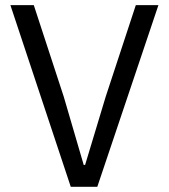

<svg xmlns="http://www.w3.org/2000/svg" viewBox="-20 -718 649 738"><path d="M252 0H354L588.9 -698.2H502L386.2 -346.2L307.1 -84H301.8L225.1 -346.2L109.9 -698.2H20Z"/></svg>

Font: Plexus Sans
Style: Regular
Weight: 400
Version: Version 2.001;PS 002.001;hotconv 1.0.70;makeotf.lib2.5.58329